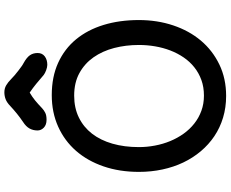

<svg xmlns="http://www.w3.org/2000/svg" viewBox="-107 -914 1036 862"><g transform="rotate(-90 411.0 -483.0)"><path d="M70.3 0ZM70.3 -377.4Q70.3 -464.4 95 -536.1Q119.6 -607.9 164.8 -659.7Q210 -711.4 273.7 -740Q337.4 -768.6 415 -768.6Q497.1 -768.6 559.8 -740Q622.6 -711.4 665.3 -659.7Q708 -607.9 730 -536.1Q752 -464.4 752 -377.4Q752 -294.9 728 -223.4Q704.1 -151.9 659.7 -99.1Q615.2 -46.4 552.2 -16.1Q489.3 14.2 411.1 14.2Q359.4 14.2 314 0.5Q268.6 -13.2 230.7 -38.6Q192.9 -64 163.1 -99.4Q133.3 -134.8 112.5 -178.2Q91.8 -221.7 81.1 -272Q70.3 -322.3 70.3 -377.4ZM181.6 -377.4Q181.6 -340.8 188.5 -304.9Q195.3 -269 208.7 -236.6Q222.2 -204.1 241.9 -176.5Q261.7 -148.9 287.4 -128.7Q313 -108.4 344.5 -96.9Q376 -85.4 412.6 -85.4Q451.2 -85.4 482.9 -96.9Q514.6 -108.4 540 -128.7Q565.4 -148.9 584.2 -176.5Q603 -204.1 615.5 -236.6Q627.9 -269 634 -304.9Q640.1 -340.8 640.1 -377.4Q640.1 -436 626.5 -488.5Q612.8 -541 584.7 -581.1Q556.6 -621.1 513.9 -644.5Q471.2 -668 412.6 -668Q357.4 -668 314.5 -647Q271.5 -626 241.9 -587.9Q212.4 -549.8 197 -496.3Q181.6 -442.9 181.6 -377.4ZM304.2 -792Q281.7 -792 269 -804.2Q256.3 -816.4 256.3 -832.5Q256.3 -852.5 265.1 -868.4Q273.9 -884.3 294.4 -897.5Q303.2 -903.3 313 -910.6Q322.8 -918 332.3 -925.5Q341.8 -933.1 350.3 -940.7Q358.9 -948.2 365.7 -954.6Q381.8 -970.2 396.7 -975.8Q411.6 -981.4 427.7 -981.4Q444.8 -981.4 458.7 -973.4Q472.7 -965.3 486.8 -951.2Q494.1 -943.8 503.9 -935.5Q513.7 -927.2 523.7 -919.4Q533.7 -911.6 543 -905Q552.2 -898.4 558.1 -895.5Q584 -881.3 594 -866.7Q604 -852.1 604 -832Q604 -811.5 588.9 -800Q573.7 -788.6 550.8 -788.6Q545.9 -788.6 539.6 -790Q533.2 -791.5 526.9 -793.7Q520.5 -795.9 514.6 -799.1Q508.8 -802.2 504.9 -805.2Q493.2 -814.9 483.6 -823.2Q474.1 -831.5 464.8 -839.1Q455.6 -846.7 446.3 -853.5Q437 -860.4 426.3 -867.7Q416.5 -861.8 408.2 -856.2Q399.9 -850.6 391.8 -844Q383.8 -837.4 375 -829.6Q366.2 -821.8 355.5 -811.5Q347.2 -803.7 335.7 -797.9Q324.2 -792 304.2 -792Z"/></g></svg>

Font: Autour One
Style: Regular
Weight: 400
Version: Version 1.007; ttfautohint (v0.92) -l 24 -r 24 -G 200 -x 7 -